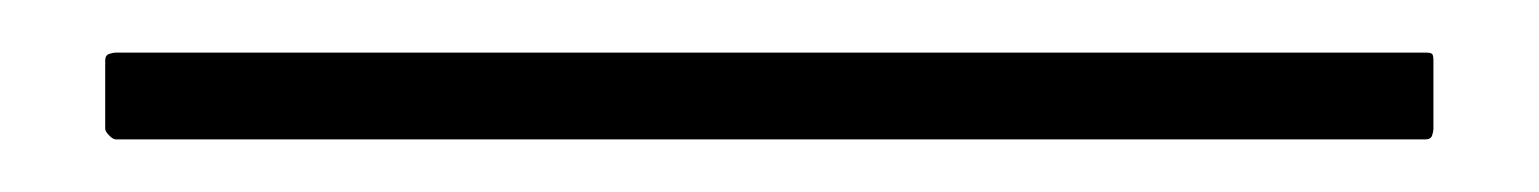

<svg xmlns="http://www.w3.org/2000/svg" viewBox="-20 17 585 73"><path d="M24 70Q23 70 21.5 68.5Q20 67 20 66V40Q20 38 21.5 37.5Q23 37 24 37H522Q524 37 524.5 37.5Q525 38 525 40V66Q525 67 524.5 68.5Q524 70 522 70Z"/></svg>

Font: Glory Thin Thin
Style: Regular
Weight: 250
Version: Version 1.011